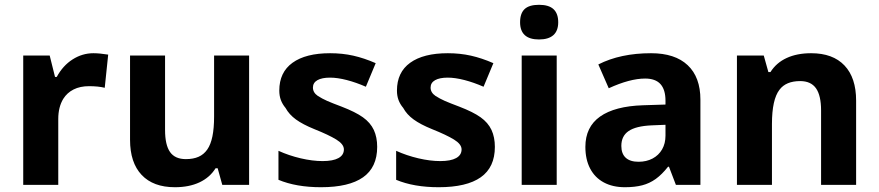

<svg xmlns="http://www.w3.org/2000/svg" viewBox="-20 -781 3712 811"><path d="M78.1 -546.4H189.9L212.4 -456.1H219.7Q245.6 -503.9 286.6 -530Q327.6 -556.2 374.5 -556.2Q400.4 -556.2 437 -550.3L422.4 -410.2Q395 -417 356 -417Q318.4 -417 290.8 -403.1Q263.2 -389.2 247.1 -363.3Q226.1 -328.6 226.1 -278.3V0H78.1Z M529.3 -190.4V-546.4H677.2V-231.9Q677.2 -168.9 698.2 -138.9Q719.2 -108.9 765.1 -108.9Q796.4 -108.9 818.6 -118.7Q840.8 -128.4 855.5 -149.4Q870.1 -170.4 877.2 -204.8Q884.3 -239.3 884.3 -289.1V-546.4H1032.2V0H918.9L899.4 -70.3H890.6Q866.2 -31.2 822.5 -10.7Q778.8 9.8 718.8 9.8Q627.4 9.8 578.4 -42Q529.3 -93.8 529.3 -190.4Z M1156.2 -21.5V-144Q1200.2 -124 1250 -112.3Q1299.8 -100.6 1342.8 -100.6Q1386.7 -100.6 1409.7 -113.3Q1432.6 -126 1432.6 -149.9Q1432.6 -171.9 1400.4 -191.7Q1368.2 -211.4 1308.1 -235.4Q1258.8 -255.4 1230 -276.4Q1201.2 -297.4 1186 -325.2Q1172.9 -340.8 1166.3 -358.6Q1159.7 -376.5 1159.7 -398.4Q1159.7 -475.6 1215.6 -515.9Q1271.5 -556.2 1374.5 -556.2Q1426.3 -556.2 1472.2 -545.9Q1518.1 -535.6 1566.9 -514.2L1525.4 -414.6Q1484.4 -432.6 1444.8 -442.9Q1405.3 -453.1 1374 -453.1Q1339.8 -453.1 1320.8 -442.4Q1301.8 -431.6 1301.8 -411.1Q1301.8 -390.1 1322.3 -376Q1340.3 -364.3 1362.1 -354.7Q1383.8 -345.2 1422.9 -330.6Q1481.4 -308.1 1512.9 -285.6Q1544.4 -263.2 1559.1 -231.9Q1573.2 -201.2 1573.2 -160.6Q1573.2 -74.2 1513.7 -32.2Q1454.1 9.8 1335.9 9.8Q1231 9.8 1156.2 -21.5Z M1653.3 -21.5V-144Q1697.3 -124 1747.1 -112.3Q1796.9 -100.6 1839.8 -100.6Q1883.8 -100.6 1906.7 -113.3Q1929.7 -126 1929.7 -149.9Q1929.7 -171.9 1897.5 -191.7Q1865.2 -211.4 1805.2 -235.4Q1755.9 -255.4 1727.1 -276.4Q1698.2 -297.4 1683.1 -325.2Q1669.9 -340.8 1663.3 -358.6Q1656.7 -376.5 1656.7 -398.4Q1656.7 -475.6 1712.6 -515.9Q1768.6 -556.2 1871.6 -556.2Q1923.3 -556.2 1969.2 -545.9Q2015.1 -535.6 2064 -514.2L2022.5 -414.6Q1981.4 -432.6 1941.9 -442.9Q1902.3 -453.1 1871.1 -453.1Q1836.9 -453.1 1817.9 -442.4Q1798.8 -431.6 1798.8 -411.1Q1798.8 -390.1 1819.3 -376Q1837.4 -364.3 1859.1 -354.7Q1880.9 -345.2 1919.9 -330.6Q1978.5 -308.1 2010 -285.6Q2041.5 -263.2 2056.2 -231.9Q2070.3 -201.2 2070.3 -160.6Q2070.3 -74.2 2010.7 -32.2Q1951.2 9.8 1833 9.8Q1728 9.8 1653.3 -21.5Z M2331.5 0H2183.6V-546.4H2331.5ZM2176.8 -687Q2176.8 -724.6 2196 -742.7Q2215.3 -760.7 2256.8 -760.7Q2298.3 -760.7 2318.1 -742.2Q2337.9 -723.6 2337.9 -687Q2337.9 -650.9 2317.4 -632.6Q2296.9 -614.3 2256.8 -614.3Q2176.8 -614.3 2176.8 -687Z M2835 0 2805.7 -76.7H2801.8Q2775.9 -43.9 2749.8 -25.1Q2723.6 -6.3 2692.6 1.7Q2661.6 9.8 2619.6 9.8Q2567.9 9.8 2530.3 -10.5Q2492.7 -30.8 2472.7 -69.1Q2452.6 -107.4 2452.6 -160.6Q2452.6 -244.6 2514.6 -288.6Q2576.7 -332.5 2696.3 -336.4L2791 -339.4V-355.5Q2791 -402.3 2769.8 -425.8Q2748.5 -449.2 2705.1 -449.2Q2640.6 -449.2 2551.3 -408.2L2507.3 -508.8Q2600.6 -556.2 2730 -556.2Q2831.1 -556.2 2884.8 -505.6Q2938.5 -455.1 2938.5 -359.9V0ZM2791 -208V-253.9L2732.4 -251.5Q2666 -248.5 2635.3 -227.5Q2604.5 -206.5 2604.5 -164.6Q2604.5 -131.8 2623 -114.7Q2641.6 -97.7 2677.2 -97.7Q2710.4 -97.7 2736.3 -111.3Q2762.2 -125 2776.6 -149.9Q2791 -174.8 2791 -208Z M3092.8 -546.4H3206.1L3225.6 -476.6H3234.4Q3259.3 -516.1 3303 -536.1Q3346.7 -556.2 3406.2 -556.2Q3498 -556.2 3547.1 -504.4Q3596.2 -452.6 3596.2 -356V0H3448.2V-314.5Q3448.2 -377.4 3426.8 -408Q3405.3 -438.5 3359.9 -438.5Q3299.8 -438.5 3272.5 -401.9Q3240.7 -360.8 3240.7 -257.3V0H3092.8Z"/></svg>

Font: Viking Open Sans
Style: Bold
Weight: 700
Foundry: Ascender Corporation
Version: Version 2.001